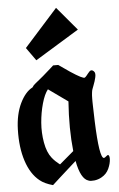

<svg xmlns="http://www.w3.org/2000/svg" viewBox="-62 -994 647 1043"><g transform="rotate(-5 261.0 -472.0)"><path d="M392.1 -823.2 152.8 -676.8 102.1 -748 284.2 -951.2ZM269 -641.1Q269 -641.1 329.6 -599.1Q397.5 -554.2 407.2 -560.1Q411.1 -562.5 416.5 -568.8Q421.9 -575.2 426.3 -581.1Q430.7 -586.9 435.8 -591.8Q440.9 -596.7 446.8 -596.4Q452.6 -596.2 459 -589.8Q464.4 -584.5 465.3 -576.2Q466.3 -567.9 463.6 -556.2Q460.9 -544.4 458 -535.4Q455.1 -526.4 450 -512.9Q444.8 -499.5 442.9 -494.1Q441.4 -490.2 440.4 -485.4Q439.5 -480.5 438.7 -473.4Q438 -466.3 437.5 -460.2Q437 -454.1 437 -443.4Q437 -432.6 437 -425Q437 -417.5 437.5 -402.8Q438 -388.2 438.2 -378.7Q438.5 -369.1 439 -350.1Q439.5 -331.1 439.9 -318.8Q447.3 -118.2 472.2 -116.2Q477.1 -116.2 485.1 -123.8Q493.2 -131.3 497.1 -129.9Q503.9 -127 503.9 -107.9Q502.9 -83 490.2 -55.2Q477.5 -27.3 450.2 -12.2Q431.6 -1.5 410.2 1Q388.7 3.4 378.9 -1Q336.4 -12.7 317.4 -113.3Q302.7 -100.1 275.4 -75.7Q248 -51.3 225.8 -31.2Q203.6 -11.2 184.1 6.8Q138.2 -5.9 112.8 -26.9Q65.4 -64.9 41.3 -138.7Q17.1 -212.4 20 -311Q22.5 -394 51 -452.9Q79.6 -511.7 119.1 -531.7Q125.5 -543 137.2 -551.8Q154.8 -565.4 180.9 -587.6Q207 -609.9 224.1 -625.5L241.2 -641.1ZM201.7 -514.2Q182.1 -489.7 168.2 -440.4Q154.3 -391.1 149.9 -336.7Q145.5 -282.2 155 -228Q164.6 -173.8 189 -143.1Q197.3 -132.3 208 -122.1Q218.8 -111.8 225.6 -106.9L231.9 -102.1L309.6 -168Q296.4 -290 307.1 -439Q275.4 -462.4 201.7 -514.2Z"/></g></svg>

Font: KJV1611
Style: Regular
Weight: 400
Version: Version 3.6.1